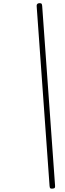

<svg xmlns="http://www.w3.org/2000/svg" viewBox="-20 -1096 403 1193"><path d="M308 76Q298 77 293.5 74.5Q289 72 288 60L208 -1055Q207 -1063 209.5 -1068.5Q212 -1074 221 -1076Q231 -1077 236 -1074.5Q241 -1072 242 -1060L322 56Q323 64 321 69.5Q319 75 308 76Z"/></svg>

Font: Playwrite RO Thin
Style: Regular
Weight: 250
Version: Version 1.002